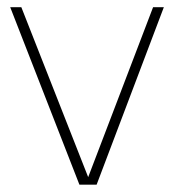

<svg xmlns="http://www.w3.org/2000/svg" viewBox="-20 -503 474 523"><path d="M397 -483.4 220.2 -20.5 38.1 -483.4H7.8L196.3 0H243.2L426.3 -483.4Z"/></svg>

Font: Estedad-FD-VF Thin
Style: Regular
Weight: 100
Designer: Amin Abedi
Version: Version 5.0